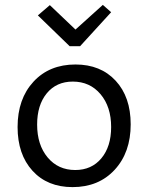

<svg xmlns="http://www.w3.org/2000/svg" viewBox="-20 -756 607 786"><path d="M265 -567 135 -693 184 -735 289 -635 401 -736 435 -706 308 -567ZM277 10Q174 10 113 -57Q52 -124 52 -236Q52 -351 117 -421.5Q182 -492 289 -492Q392 -492 453.5 -425.5Q515 -359 515 -247Q515 -132 449.5 -61Q384 10 277 10ZM288 -60Q355 -60 395 -108Q435 -156 435 -236Q435 -319 391.5 -370.5Q348 -422 278 -422Q211 -422 171.5 -374Q132 -326 132 -246Q132 -163 175 -111.5Q218 -60 288 -60Z"/></svg>

Font: Cantarell
Style: Regular
Weight: 400
Designer: Dave Crossland, Nikolaus Waxweiler, Florian Fecher, Jacques Le Bailly, Eben Sorkin, Alexei Vanyashin, Alexios Zavras, Em
Version: Version 0.303